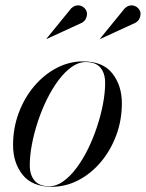

<svg xmlns="http://www.w3.org/2000/svg" viewBox="-20 -705 558 735"><path d="M178.5 10Q103 10 66.5 -36Q30 -82 30 -149.5Q30 -215 51.8 -273Q73.5 -331 111 -375.2Q148.5 -419.5 196.8 -444.8Q245 -470 298 -470Q374 -470 410.2 -423.8Q446.5 -377.5 446.5 -310Q446.5 -244.5 424.8 -186.5Q403 -128.5 365.5 -84.2Q328 -40 279.8 -15Q231.5 10 178.5 10ZM168.5 8Q196 8 222.2 -10.8Q248.5 -29.5 272.5 -61.5Q296.5 -93.5 316.5 -134Q336.5 -174.5 351.2 -219Q366 -263.5 374.2 -307Q382.5 -350.5 382.5 -387.5Q382.5 -424.5 364.5 -446Q346.5 -467.5 308 -467.5Q281 -467.5 254.5 -448.8Q228 -430 204 -398Q180 -366 160 -325.5Q140 -285 125.2 -240.5Q110.5 -196 102.2 -152.8Q94 -109.5 94 -72Q94 -35.5 112.2 -13.8Q130.5 8 168.5 8ZM364 -556 363 -557 457.5 -673Q465.5 -680.5 473.8 -683Q482 -685.5 489.8 -684Q497.5 -682.5 503.8 -678Q510 -673.5 513.5 -667.5Q518.5 -659.5 518 -649.8Q517.5 -640 512.8 -631.8Q508 -623.5 500 -618.5ZM159 -556 158 -557 252.5 -673Q260.5 -680.5 268.8 -683Q277 -685.5 284.8 -684Q292.5 -682.5 298.8 -678Q305 -673.5 308.5 -667.5Q313.5 -659.5 313 -649.8Q312.5 -640 307.8 -631.8Q303 -623.5 295 -618.5Z"/></svg>

Font: Bodoni Moda 96pt
Style: Italic
Weight: 400
Italic angle: -13°
Version: Version 2.004